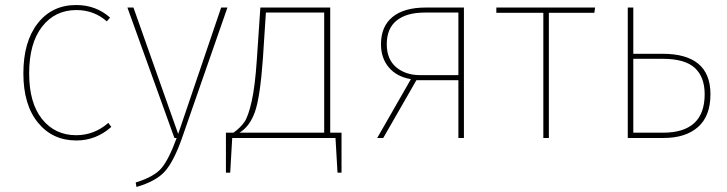

<svg xmlns="http://www.w3.org/2000/svg" viewBox="-20 -549 2891 764"><path d="M283 -529Q362 -529 418 -479L405 -464Q354 -509 284 -509Q199 -509 147.5 -443Q96 -377 96 -257Q96 -139 147.5 -75Q199 -11 283 -11Q355 -11 411 -60L423 -44Q362 10 284 10Q189 10 131 -61Q73 -132 73 -257Q73 -383 130 -456Q187 -529 283 -529Z M885 -519 704 1Q672 92 637 132Q602 172 523 195L520 177Q593 155 622.5 120Q652 85 683 0H674L487 -519H511L689 -16L860 -519Z M1270 -21V-499H1038L1026 -314Q1015 -162 994.5 -104Q974 -46 933 -21ZM1339 -21V138H1323L1315 0H904L896 138H879V-21H909Q937 -41 952.5 -63.5Q968 -86 981.5 -146Q995 -206 1002 -312L1016 -519H1294V-21Z M1804 -250V-499H1673H1670Q1598 -499 1558.5 -467.5Q1519 -436 1519 -373Q1519 -313 1556.5 -281.5Q1594 -250 1652 -250ZM1826 -519V0H1804V-230H1637L1505 0H1481L1615 -234Q1558 -244 1527 -281Q1496 -318 1496 -373Q1496 -444 1542 -481.5Q1588 -519 1674 -519Z M2345 -498H2164V0H2142V-498H1955V-519H2348Z M2500 -21H2618Q2784 -21 2784 -174Q2784 -243 2744.5 -279Q2705 -315 2617 -315H2500ZM2500 -335H2616Q2807 -335 2807 -174Q2807 -87 2757.5 -43.5Q2708 0 2621 0H2478V-519H2500Z"/></svg>

Font: FiraSans
Style: Regular
Weight: 150
Designer: Carrois Corporate & Edenspiekermann AG
Foundry: Carrois Corporate GbR & Edenspiekermann AG
Version: Version 3.106;PS 003.106;hotconv 1.0.70;makeotf.lib2.5.58329